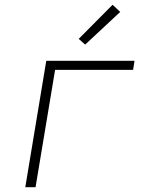

<svg xmlns="http://www.w3.org/2000/svg" viewBox="-20 -785 640 805"><path d="M86 0 174 -530H544L538 -492H211L129 0ZM337 -598 310 -622 452 -765 484 -735Z"/></svg>

Font: Iosevka Curly XLtExObl
Style: Regular
Weight: 200
Width: 7
Italic angle: -9°
Monospace: yes
Designer: Belleve Invis
Foundry: Belleve Invis
Version: Version 11.0.1; ttfautohint (v1.8.3)